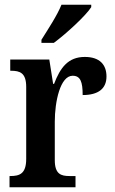

<svg xmlns="http://www.w3.org/2000/svg" viewBox="-20 -786 481 806"><path d="M154 -619V-606H206C260 -646 341 -721 363 -756V-766H238C220 -721 182 -664 154 -619ZM20 0H297V-47H272C236 -47 210 -55 210 -114V-275C210 -360 233 -468 285 -468C318 -468 327 -442 327 -387C393 -387 427 -414 427 -465C427 -514 399 -547 336 -547C266 -547 233 -502 207 -434H203L187 -536H23V-489H26C64 -489 90 -480 90 -421V-119C90 -56 62 -47 23 -47H20Z"/></svg>

Font: Noto Serif Myanmar Condensed SemiBold
Style: Regular
Weight: 600
Width: 3
Designer: Ben Mitchell and the Monotype Design Team
Foundry: Monotype Imaging Inc.
Version: Version 2.106